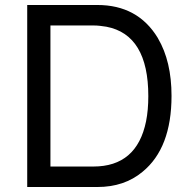

<svg xmlns="http://www.w3.org/2000/svg" viewBox="-20 -749 762 769"><path d="M89 0V-729H370Q532 -729 612 -597Q613 -596 613 -595Q667 -503 667 -365Q667 -156 551 -61Q478 0 370 0ZM182 -82H354Q528 -82 565 -263Q574 -308 574 -364Q574 -610 406 -642Q393 -644 380.5 -645.5Q368 -647 354 -647H182Z"/></svg>

Font: Ekushey Bangla
Style: Regular
Weight: 400
Designer: Al Mamun Sumon
Foundry: Al Mamun Sumon
Version: Version 1.0